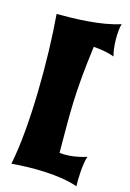

<svg xmlns="http://www.w3.org/2000/svg" viewBox="-141 -903 741 1094"><g transform="rotate(15 229.5 -355.5)"><path d="M442 -54C388 -37 333 -29 283 -35C282 -286 278 -384 315 -669C315 -669 381 -666 438 -645C423 -693 421 -790 435 -835C324 -798 173 -795 62 -795C84 -534 82 -135 34 96C151 85 318 86 425 124C423 76 427 -10 442 -54Z"/></g></svg>

Font: Shojumaru
Style: Regular
Weight: 400
Designer: Astigmatic (AOETI)
Foundry: Astigmatic (AOETI)
Version: Version 1.000